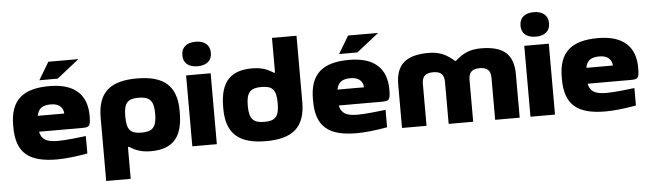

<svg xmlns="http://www.w3.org/2000/svg" viewBox="-53 -945 4577 1349"><g transform="rotate(-5 2235.0 -270.0)"><path d="M571 -277C571 -422 489 -509 307 -509C121 -509 30 -435 30 -256V-244C30 -61 119 9 317 9C374 9 447 1 532 -14V-137C487 -131 385 -120 334 -120C256 -120 219 -139 207 -196H508C561 -196 571 -199 571 -277ZM208 -308C218 -360 247 -380 307 -380C363 -380 393 -351 395 -308ZM241 -556H370L527 -680H315Z M1204 -244V-256C1204 -435 1112 -509 924 -509C736 -509 647 -435 647 -256V190H820V-35H828C854 -19 896 9 977 9C1124 9 1204 -59 1204 -244ZM820 -248V-252C820 -346 848 -373 924 -373C1000 -373 1031 -346 1031 -252V-248C1031 -154 1000 -127 924 -127C848 -127 820 -154 820 -248Z M1271 -500V0H1444V-500ZM1257 -641C1257 -590 1292 -557 1358 -557C1422 -557 1458 -590 1458 -641V-644C1458 -697 1422 -730 1358 -730C1292 -730 1257 -697 1257 -644Z M1511 -256V-244C1511 -65 1603 9 1791 9C1979 9 2068 -65 2068 -244V-710H1895V-465H1887C1861 -481 1819 -509 1738 -509C1591 -509 1511 -441 1511 -256ZM1684 -248V-252C1684 -346 1715 -373 1791 -373C1867 -373 1895 -346 1895 -252V-248C1895 -154 1867 -127 1791 -127C1715 -127 1684 -154 1684 -248Z M2685 -277C2685 -422 2603 -509 2421 -509C2235 -509 2144 -435 2144 -256V-244C2144 -61 2233 9 2431 9C2488 9 2561 1 2646 -14V-137C2601 -131 2499 -120 2448 -120C2370 -120 2333 -139 2321 -196H2622C2675 -196 2685 -199 2685 -277ZM2322 -308C2332 -360 2361 -380 2421 -380C2477 -380 2507 -351 2509 -308ZM2355 -556H2484L2641 -680H2429Z M2750 -305V0H2923V-295C2923 -348 2947 -371 3002 -371C3056 -371 3079 -348 3079 -295V0H3252V-295C3252 -348 3276 -371 3330 -371C3384 -371 3407 -348 3407 -295V0H3580V-305C3580 -447 3510 -509 3350 -509C3276 -509 3224 -487 3169 -437H3162C3106 -487 3055 -509 2982 -509C2821 -509 2750 -447 2750 -305Z M3656 -500V0H3829V-500ZM3642 -641C3642 -590 3677 -557 3743 -557C3807 -557 3843 -590 3843 -641V-644C3843 -697 3807 -730 3743 -730C3677 -730 3642 -697 3642 -644Z M4440 -277C4440 -422 4358 -509 4176 -509C3990 -509 3899 -435 3899 -256V-244C3899 -61 3988 9 4186 9C4243 9 4316 1 4401 -14V-137C4356 -131 4254 -120 4203 -120C4125 -120 4088 -139 4076 -196H4377C4430 -196 4440 -199 4440 -277ZM4077 -308C4087 -360 4116 -380 4176 -380C4232 -380 4262 -351 4264 -308Z"/></g></svg>

Font: LT Wave Black
Style: Regular
Weight: 900
Designer: Daniel Lyons
Version: Version 2.5 (Glyphs App)